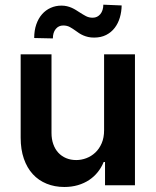

<svg xmlns="http://www.w3.org/2000/svg" viewBox="-20 -772 648 800"><path d="M413.7 -545.5H542.3V0H417.6V-96.9H411.9Q402.7 -74.2 387.4 -55Q372.2 -35.9 351.4 -22Q330.6 -8.2 304.5 -0.5Q278.4 7.1 247.9 7.1Q207.7 7.1 174.2 -6.6Q140.6 -20.2 116.7 -46.3Q92.7 -72.4 79.4 -110.8Q66.1 -149.1 66.1 -198.2V-545.5H194.6V-218Q194.6 -192.1 202.1 -171.2Q209.5 -150.2 223 -135.7Q236.5 -121.1 255.5 -113.1Q274.5 -105.1 297.6 -105.1Q318.9 -105.1 339.7 -112.9Q360.4 -120.7 377 -136.2Q393.5 -151.6 403.6 -174.9Q413.7 -198.2 413.7 -229.4ZM122.5 -613.6Q122.5 -645.2 131.2 -670.3Q139.9 -695.3 155.2 -712.7Q170.5 -730.1 191.2 -739.3Q212 -748.6 235.8 -748.6Q248.2 -748.6 258.9 -746.1Q269.5 -743.6 278.8 -739.5Q288 -735.4 296.2 -730.3Q304.3 -725.1 312.1 -720.2Q325.3 -711.6 337.9 -704.9Q350.5 -698.2 366.1 -698.2Q376.4 -698.2 384.4 -702.2Q392.4 -706.3 398.3 -713.4Q404.1 -720.5 407.3 -730.6Q410.5 -740.8 410.5 -752.5L486.9 -749.3Q486.5 -723 479.4 -698.9Q472.3 -674.7 458.1 -656.1Q443.9 -637.4 422.4 -626.4Q400.9 -615.4 372.2 -615.4Q358.3 -615.4 347.3 -617.9Q336.3 -620.4 326.9 -624.5Q317.5 -628.6 309.7 -633.7Q301.8 -638.8 294.7 -644.2Q283 -652.7 271.1 -659.3Q259.2 -665.8 243.3 -665.8Q224.1 -665.8 212.2 -651.1Q200.3 -636.4 200.3 -611.9Z"/></svg>

Font: Interop SemBd
Style: Regular
Weight: 600
Designer: Rasmus Andersson, Google, Jang Haemin
Foundry: jhaemin
Version: Version 1.008